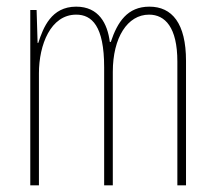

<svg xmlns="http://www.w3.org/2000/svg" viewBox="-20 -557 648 577"><path d="M429 -537C363 -537 333 -491 313 -431H310C303 -486 277 -537 209 -537C134 -537 110 -474 95 -428H93L90 -527H71V0H97V-337C97 -422 132 -513 209 -513C256 -513 293 -479 293 -355V0H319V-341C319 -444 363 -513 428 -513C476 -513 513 -475 513 -372V0H539V-374C539 -487 497 -537 429 -537Z"/></svg>

Font: Noto Sans Gurmukhi UI ExtraCondensed Thin
Style: Regular
Weight: 100
Width: 2
Designer: Jelle Bosma - Monotype Design Team
Foundry: Monotype Imaging Inc.
Version: Version 2.004